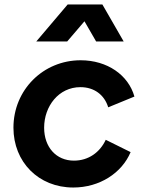

<svg xmlns="http://www.w3.org/2000/svg" viewBox="-20 -825 660 857"><path d="M307 12C425 12 524 -53 563 -146L452 -201C426 -145 375 -108 310 -108C231 -108 177 -168 177 -255C177 -351 242 -436 339 -436C400 -436 446 -402 463 -346L580 -394C553 -490 459 -556 340 -556C173 -556 40 -424 40 -255C40 -102 152 12 307 12ZM142 -640H280L357 -730L409 -640H532L437 -805H282Z"/></svg>

Font: Mluvka Bold
Style: Italic
Weight: 700
Italic angle: -8°
Designer: Modified by Jiří Krblich, Original typeface by Gumpita Rahayu
Foundry: Gumpita Rahayu & Jiří Krblich
Version: Version 2.000;Glyphs 3.1.1 (3134)